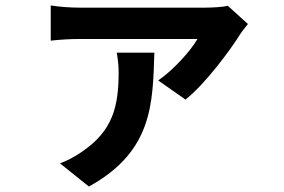

<svg xmlns="http://www.w3.org/2000/svg" viewBox="-20 -587 1040 704"><path d="M889 -499 815 -566C799 -561 756 -559 734 -559C692 -559 320 -559 270 -559C237 -559 197 -562 166 -567V-438C203 -442 237 -444 270 -444C320 -444 655 -444 704 -444C680 -402 617 -331 560 -292L660 -222C731 -277 824 -403 859 -459C865 -469 880 -488 889 -499ZM546 -394H408C412 -372 415 -347 415 -323C415 -197 394 -108 281 -31C251 -10 226 2 200 12L306 97C540 -32 540 -207 546 -394Z"/></svg>

Font: Noto Sans JP
Style: Bold
Weight: 700
Designer: Ryoko NISHIZUKA 西塚涼子 (kana, bopomofo & ideographs); Paul D. Hunt (Latin, Greek & Cyrillic); Sandoll Communications 산돌커뮤니
Foundry: Adobe
Version: Version 2.004;hotconv 1.0.118;makeotfexe 2.5.65603